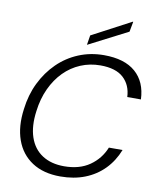

<svg xmlns="http://www.w3.org/2000/svg" viewBox="-99 -1005 901 1094"><g transform="rotate(10 351.0 -458.0)"><path d="M325 12Q227 12 161.5 -31Q96 -74 68.5 -151Q41 -228 55 -330Q65 -414 99 -483.5Q133 -553 185.5 -604.5Q238 -656 306 -684Q374 -712 452 -712Q571 -712 634.5 -656.5Q698 -601 702 -500H623Q620 -569 575.5 -610Q531 -651 442 -651Q381 -651 327.5 -628.5Q274 -606 232.5 -564Q191 -522 163.5 -463Q136 -404 127 -331Q115 -243 136.5 -179.5Q158 -116 209.5 -82.5Q261 -49 336 -49Q425 -49 484 -90Q543 -131 570 -198H649Q623 -132 577 -85Q531 -38 467.5 -13Q404 12 325 12ZM345 -753 354 -809 579 -928H582L571 -869Z"/></g></svg>

Font: DM Sans 36pt Light
Style: Italic
Weight: 300
Italic angle: -10°
Designer: Colophon Foundry, Jonny Pinhorn
Foundry: Colophon Foundry
Version: Version 4.004;gftools[0.9.30]